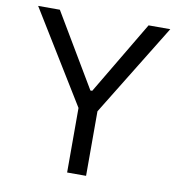

<svg xmlns="http://www.w3.org/2000/svg" viewBox="-81 -802 827 878"><g transform="rotate(10 332.5 -363.5)"><path d="M376.4 0H288.4V-299.7L25.6 -727.3H126.4L328.1 -387.8H336.6L538.4 -727.3H639.2L376.4 -299.7Z"/></g></svg>

Font: Linik Sans
Style: Regular
Weight: 400
Designer: Rasmus Andersson (font), Marc Monis (original base), Kil Hyung-jin (Pretendard portions), Cristiano Sobral (main changes
Foundry: rsms
Version: Version 3.018;May 31, 2022;FontCreator 14.0.0.2814 64-bit; t